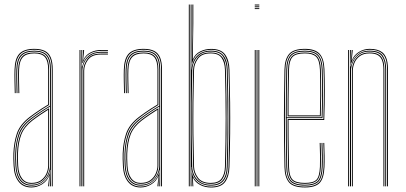

<svg xmlns="http://www.w3.org/2000/svg" viewBox="-20 -820 1786 845"><path d="M208 0V-514Q208 -560.8 190.1 -580.9Q172.2 -601 131 -601Q87 -601 68.2 -580.2Q49.5 -559.5 48 -514Q47.2 -490.8 47.8 -463.8Q48.2 -436.8 49 -410H45Q44.2 -436.8 43.8 -464.5Q43.2 -492.2 44 -514Q45.5 -562.8 65.6 -583.9Q85.8 -605 131 -605Q160 -605 177.8 -595.8Q195.5 -586.5 203.8 -566.5Q212 -546.5 212 -514V0ZM118 -7Q147.5 -7 165.5 -21Q183.5 -35 191.8 -54.8Q200 -74.5 200 -91.2V-350.8Q182.8 -340.8 159.2 -325.2Q135.8 -309.8 117.2 -295.2Q79.8 -266.2 66.4 -230.5Q53 -194.8 51 -144.8Q50.5 -129.5 50.8 -121.5Q51 -113.5 52 -90.5Q54 -50.2 71.2 -28.6Q88.5 -7 118 -7ZM118 -11Q90.8 -11 74.4 -31.1Q58 -51.2 56 -90.8Q55 -109.5 54.8 -120Q54.5 -130.5 55 -144.8Q57 -198.2 71.4 -232.1Q85.8 -266 120.2 -292.5Q136.2 -305 157 -319Q177.8 -333 196 -343.8V-91.2Q196 -74.5 188.5 -55.8Q181 -37 163.9 -24Q146.8 -11 118 -11ZM118 -15Q144.8 -15 161 -27.1Q177.2 -39.2 184.6 -57Q192 -74.8 192 -91.2V-336.8Q177.5 -327.8 158.6 -315.1Q139.8 -302.5 122.2 -289Q87.5 -262 74.2 -228.6Q61 -195.2 59 -144.5Q58.5 -129.8 58.8 -122Q59 -114.2 60 -90.8Q62 -54.5 77 -34.8Q92 -15 118 -15ZM118 5Q81.8 5 62 -20.2Q42.2 -45.5 40 -90Q39 -108.5 38.8 -120.2Q38.5 -132 39 -145Q40.8 -192 53.9 -231.8Q67 -271.5 110 -304.8Q121.5 -313.5 135 -323Q148.5 -332.5 163 -342Q177.5 -351.5 192 -360V-514Q192 -552 177.9 -568.5Q163.8 -585 131 -585Q96 -585 80.6 -568.2Q65.2 -551.5 64 -513.5Q63.2 -490.8 63.8 -465.6Q64.2 -440.5 65 -410H61Q60.2 -438 59.8 -465.1Q59.2 -492.2 60 -513.5Q61.2 -552.2 76.9 -570.6Q92.5 -589 131 -589Q166 -589 181 -571.6Q196 -554.2 196 -514V-357.8Q174 -344.8 152.4 -330.2Q130.8 -315.8 112 -301.2Q71.2 -269.5 58 -231.1Q44.8 -192.8 43 -145Q42.5 -129.8 42.8 -121.5Q43 -113.2 44 -90.2Q46.2 -46.2 65.5 -22.6Q84.8 1 118 1Q146.2 1 168 -14.6Q189.8 -30.2 198.8 -57.5H199.8L196.5 -6V0H192.2V-4.8L196.8 -44.5H195.8Q186.2 -21.8 164.4 -8.4Q142.5 5 118 5ZM200.2 0V-10L201.8 -72.2H200.8Q196.2 -45.8 173.9 -24.4Q151.5 -3 118 -3Q86.2 -3 68.2 -25.6Q50.2 -48.2 48 -90.5Q47 -109 46.8 -120Q46.5 -131 47 -144.8Q48.8 -191.8 61.4 -229.2Q74 -266.8 115 -298.5Q128.2 -308.8 143.4 -319Q158.5 -329.2 173.2 -338.6Q188 -348 200 -355V-514Q200 -556.5 184 -574.8Q168 -593 131 -593Q92.2 -593 74.8 -574.6Q57.2 -556.2 56 -513.8Q55.2 -490.5 55.8 -463.8Q56.2 -437 57 -410H53Q52.2 -437.5 51.8 -464.9Q51.2 -492.2 52 -513.8Q53.2 -557.8 71.4 -577.4Q89.5 -597 131 -597Q170 -597 187 -577.8Q204 -558.5 204 -514V0Z M338 0V-600H342V-590L340 -527.8H342Q348.5 -556.8 369.8 -574.4Q391 -592 424.2 -592Q432 -592 439.6 -592Q447.2 -592 455 -592V-588Q447.2 -588 439.6 -588Q432 -588 424.2 -588Q394.8 -588 376.8 -575.2Q358.8 -562.5 350.6 -544.1Q342.5 -525.8 342.5 -508.8V0ZM330 0V-600H334V0ZM346.5 0V-508.8Q346.5 -534.2 363.9 -559.1Q381.2 -584 424.2 -584Q432 -584 439.6 -584Q447.2 -584 455 -584V-580Q447.2 -580 439.6 -580Q432 -580 424.2 -580Q384.2 -580 367.4 -556.9Q350.5 -533.8 350.5 -508.8V0ZM342 -542.5 345.8 -594V-600H350V-595.2L345.8 -555.5H346.8Q356.2 -577.8 377.8 -588.9Q399.2 -600 424.2 -600Q432 -600 439.6 -600Q447.2 -600 455 -600V-596Q447.2 -596 439.6 -596Q432 -596 424.2 -596Q396.2 -596 374.6 -583.1Q353 -570.2 344 -542.5Z M689 0V-514Q689 -560.8 671.1 -580.9Q653.2 -601 612 -601Q568 -601 549.2 -580.2Q530.5 -559.5 529 -514Q528.2 -490.8 528.8 -463.8Q529.2 -436.8 530 -410H526Q525.2 -436.8 524.8 -464.5Q524.2 -492.2 525 -514Q526.5 -562.8 546.6 -583.9Q566.8 -605 612 -605Q641 -605 658.8 -595.8Q676.5 -586.5 684.8 -566.5Q693 -546.5 693 -514V0ZM599 -7Q628.5 -7 646.5 -21Q664.5 -35 672.8 -54.8Q681 -74.5 681 -91.2V-350.8Q663.8 -340.8 640.2 -325.2Q616.8 -309.8 598.2 -295.2Q560.8 -266.2 547.4 -230.5Q534 -194.8 532 -144.8Q531.5 -129.5 531.8 -121.5Q532 -113.5 533 -90.5Q535 -50.2 552.2 -28.6Q569.5 -7 599 -7ZM599 -11Q571.8 -11 555.4 -31.1Q539 -51.2 537 -90.8Q536 -109.5 535.8 -120Q535.5 -130.5 536 -144.8Q538 -198.2 552.4 -232.1Q566.8 -266 601.2 -292.5Q617.2 -305 638 -319Q658.8 -333 677 -343.8V-91.2Q677 -74.5 669.5 -55.8Q662 -37 644.9 -24Q627.8 -11 599 -11ZM599 -15Q625.8 -15 642 -27.1Q658.2 -39.2 665.6 -57Q673 -74.8 673 -91.2V-336.8Q658.5 -327.8 639.6 -315.1Q620.8 -302.5 603.2 -289Q568.5 -262 555.2 -228.6Q542 -195.2 540 -144.5Q539.5 -129.8 539.8 -122Q540 -114.2 541 -90.8Q543 -54.5 558 -34.8Q573 -15 599 -15ZM599 5Q562.8 5 543 -20.2Q523.2 -45.5 521 -90Q520 -108.5 519.8 -120.2Q519.5 -132 520 -145Q521.8 -192 534.9 -231.8Q548 -271.5 591 -304.8Q602.5 -313.5 616 -323Q629.5 -332.5 644 -342Q658.5 -351.5 673 -360V-514Q673 -552 658.9 -568.5Q644.8 -585 612 -585Q577 -585 561.6 -568.2Q546.2 -551.5 545 -513.5Q544.2 -490.8 544.8 -465.6Q545.2 -440.5 546 -410H542Q541.2 -438 540.8 -465.1Q540.2 -492.2 541 -513.5Q542.2 -552.2 557.9 -570.6Q573.5 -589 612 -589Q647 -589 662 -571.6Q677 -554.2 677 -514V-357.8Q655 -344.8 633.4 -330.2Q611.8 -315.8 593 -301.2Q552.2 -269.5 539 -231.1Q525.8 -192.8 524 -145Q523.5 -129.8 523.8 -121.5Q524 -113.2 525 -90.2Q527.2 -46.2 546.5 -22.6Q565.8 1 599 1Q627.2 1 649 -14.6Q670.8 -30.2 679.8 -57.5H680.8L677.5 -6V0H673.2V-4.8L677.8 -44.5H676.8Q667.2 -21.8 645.4 -8.4Q623.5 5 599 5ZM681.2 0V-10L682.8 -72.2H681.8Q677.2 -45.8 654.9 -24.4Q632.5 -3 599 -3Q567.2 -3 549.2 -25.6Q531.2 -48.2 529 -90.5Q528 -109 527.8 -120Q527.5 -131 528 -144.8Q529.8 -191.8 542.4 -229.2Q555 -266.8 596 -298.5Q609.2 -308.8 624.4 -319Q639.5 -329.2 654.2 -338.6Q669 -348 681 -355V-514Q681 -556.5 665 -574.8Q649 -593 612 -593Q573.2 -593 555.8 -574.6Q538.2 -556.2 537 -513.8Q536.2 -490.5 536.8 -463.8Q537.2 -437 538 -410H534Q533.2 -437.5 532.8 -464.9Q532.2 -492.2 533 -513.8Q534.2 -557.8 552.4 -577.4Q570.5 -597 612 -597Q651 -597 668 -577.8Q685 -558.5 685 -514V0Z M811 0V-800H815V0ZM819 0V-800H823V-608.5L822.2 -513.5H823.2Q824.8 -551.8 847.6 -574.4Q870.5 -597 908.5 -597Q948 -597 964.5 -574.5Q981 -552 982 -513.8Q984 -444.5 984.8 -375.5Q985.5 -306.5 984.9 -234.8Q984.2 -163 982 -85.2Q981 -45.8 963.8 -24.4Q946.5 -3 908.5 -3Q870.8 -3 847.4 -25Q824 -47 823 -85.2H822L823 0ZM908 -7Q944 -7 960.5 -27.1Q977 -47.2 978 -85.5Q981.5 -202.5 981.2 -305.8Q981 -409 978 -513.5Q977 -546.5 962.6 -569.8Q948.2 -593 908.2 -593Q878.8 -593 861 -580.4Q843.2 -567.8 835 -549.4Q826.8 -531 826.2 -513.5Q824.2 -435 823.6 -366.1Q823 -297.2 823.6 -229.1Q824.2 -161 826 -84.5Q826.5 -67.8 834.6 -49.8Q842.8 -31.8 860.6 -19.4Q878.5 -7 908 -7ZM907.8 -11Q866.2 -11 848.5 -35.2Q830.8 -59.5 830 -85.5Q828 -159.8 827.2 -229.9Q826.5 -300 827.2 -369.9Q828 -439.8 830 -513.5Q830.8 -539 848 -564Q865.2 -589 907.8 -589Q939.8 -589 956.4 -570.9Q973 -552.8 974 -513.5Q976.2 -438.8 976.9 -369.5Q977.5 -300.2 976.9 -230.8Q976.2 -161.2 974 -85.5Q973 -52.2 958.5 -31.6Q944 -11 907.8 -11ZM907.5 -15Q941.5 -15 955.2 -34.4Q969 -53.8 970 -85.8Q973.2 -197.8 973.2 -298.8Q973.2 -399.8 970 -513.5Q969 -545.5 955.4 -565.2Q941.8 -585 907.5 -585Q868 -585 851.4 -561.8Q834.8 -538.5 834 -513.5Q832 -438.2 831.2 -369.1Q830.5 -300 831.2 -230.8Q832 -161.5 834 -85.8Q834.8 -61 851.4 -38Q868 -15 907.5 -15ZM909 5.2Q881.8 5.2 860.4 -6.2Q839 -17.8 829.8 -37.2H828.8L830.5 -4.8L831 0H827L824.2 -57.5H825.2Q830 -32.8 852.5 -15.8Q875 1.2 908.8 1.2Q952 1.2 968.4 -23Q984.8 -47.2 985.8 -84.8Q988 -165.5 988.8 -234Q989.5 -302.5 988.9 -369.9Q988.2 -437.2 985.8 -513.8Q984.8 -549 969.2 -574.9Q953.8 -600.8 909 -600.8Q880 -600.8 857.2 -587.1Q834.5 -573.5 826.2 -543.5H824.5L826.8 -668.5V-800H830.8V-717L828.5 -560.2H829.5Q839 -582.8 861.2 -593.8Q883.5 -604.8 909 -604.8Q953.2 -604.8 971 -579.8Q988.8 -554.8 989.8 -513.8Q992 -437 992.8 -368.8Q993.5 -300.5 992.9 -231.8Q992.2 -163 989.8 -84.8Q988.5 -43.8 970.8 -19.2Q953 5.2 909 5.2Z M1101.2 -796V-800H1121.2V-796ZM1101.2 -780V-784H1121.2V-780ZM1101.2 -788V-792H1121.2V-788ZM1117.2 0V-600H1121.2V0ZM1101.2 0V-600H1105.2V0ZM1109.2 0V-600H1113.2V0Z M1322 5Q1270.5 5 1251.8 -17.4Q1233 -39.8 1232 -85Q1230.8 -151 1230.1 -205.6Q1229.5 -260.2 1229.6 -309.5Q1229.8 -358.8 1230.4 -408.4Q1231 -458 1232 -514Q1233 -559.5 1252.2 -582.2Q1271.5 -605 1322 -605Q1366 -605 1386 -584Q1406 -563 1407.8 -515.8Q1408.5 -498.5 1408.9 -475.2Q1409.2 -452 1409.4 -423.6Q1409.5 -395.2 1408.9 -362.1Q1408.2 -329 1407 -292H1249.8Q1249.8 -249.2 1250 -216.1Q1250.2 -183 1250.9 -152Q1251.5 -121 1252 -85.2Q1252.8 -45.8 1267.1 -30.4Q1281.5 -15 1322 -15Q1358.8 -15 1372.5 -28.9Q1386.2 -42.8 1388 -85.8Q1388.8 -103.2 1388.6 -131Q1388.5 -158.8 1387 -191H1391Q1392.5 -160 1392.6 -131.6Q1392.8 -103.2 1392 -85.8Q1390.2 -40.8 1375 -25.9Q1359.8 -11 1322 -11Q1279.8 -11 1264.2 -27.4Q1248.8 -43.8 1248 -85.2Q1247.5 -117.8 1246.9 -149.5Q1246.2 -181.2 1246 -216.9Q1245.8 -252.5 1245.8 -296H1403.2Q1404.5 -336 1405 -369.4Q1405.5 -402.8 1405.5 -429.9Q1405.5 -457 1405 -478.4Q1404.5 -499.8 1403.8 -515.8Q1402 -565.5 1381 -583.2Q1360 -601 1322 -601Q1273.2 -601 1255.1 -579.5Q1237 -558 1236 -514Q1235 -458.8 1234.4 -407.4Q1233.8 -356 1233.8 -304.9Q1233.8 -253.8 1234.2 -199.8Q1234.8 -145.8 1236 -85Q1237 -40 1255.2 -19.5Q1273.5 1 1322 1Q1364.8 1 1383.2 -17.1Q1401.8 -35.2 1404 -85.2Q1404.5 -96.5 1404.6 -113.2Q1404.8 -130 1404.4 -150.1Q1404 -170.2 1403 -191H1407Q1408.2 -162.2 1408.6 -133.9Q1409 -105.5 1408 -85Q1405.8 -34.8 1386.8 -14.9Q1367.8 5 1322 5ZM1322 -3Q1275 -3 1258 -22.2Q1241 -41.5 1240 -85Q1239 -144.8 1238.4 -198.5Q1237.8 -252.2 1237.8 -303.4Q1237.8 -354.5 1238.4 -406.4Q1239 -458.2 1240 -514Q1241 -557.8 1258.5 -577.4Q1276 -597 1322 -597Q1363 -597 1380.6 -578.1Q1398.2 -559.2 1400 -512.8Q1400.5 -499.8 1401 -469.6Q1401.5 -439.5 1401.4 -396.1Q1401.2 -352.8 1399.2 -300H1241.8Q1241.8 -233.5 1242.4 -184Q1243 -134.5 1244 -85.2Q1244.8 -41.5 1261.9 -24.2Q1279 -7 1322 -7Q1362.2 -7 1378.1 -23.2Q1394 -39.5 1396 -85.5Q1396.8 -102.8 1396.6 -130.9Q1396.5 -159 1395 -191H1399Q1400.2 -165.8 1400.6 -136.2Q1401 -106.8 1400 -85.5Q1398 -37.2 1380.9 -20.1Q1363.8 -3 1322 -3ZM1241.8 -304H1395.5Q1397.2 -350.5 1397.5 -392.8Q1397.8 -435 1397.2 -466.6Q1396.8 -498.2 1396 -512.8Q1394.2 -558.2 1377.5 -575.6Q1360.8 -593 1322 -593Q1278.2 -593 1261.5 -574.6Q1244.8 -556.2 1244 -513.8Q1243 -465.5 1242.4 -417.1Q1241.8 -368.8 1241.8 -304ZM1245.8 -308Q1245.8 -350.5 1246 -383.1Q1246.2 -415.8 1246.9 -446.4Q1247.5 -477 1248 -513.8Q1248.8 -555 1264.6 -572Q1280.5 -589 1322 -589Q1357 -589 1373.6 -573.5Q1390.2 -558 1392 -513Q1392.5 -500 1393 -470.9Q1393.5 -441.8 1393.4 -400.1Q1393.2 -358.5 1391.5 -308ZM1249.8 -312H1387.8Q1389.2 -357.8 1389.4 -398.5Q1389.5 -439.2 1389 -469.2Q1388.5 -499.2 1388 -513Q1386.2 -555.5 1371.1 -570.2Q1356 -585 1322 -585Q1281.8 -585 1267.2 -568.9Q1252.8 -552.8 1252 -513.8Q1251.5 -478.5 1250.9 -448.2Q1250.2 -418 1250 -385.9Q1249.8 -353.8 1249.8 -312Z M1683.5 0V-514Q1683.5 -535 1679.9 -551.2Q1676.2 -567.5 1667.5 -578.5Q1658.8 -589.5 1643.9 -595.2Q1629 -601 1606.5 -601Q1578.5 -601 1556.9 -585.6Q1535.2 -570.2 1526.2 -542.5H1524.2L1528 -600H1532.2V-596.2L1528 -555.5H1529Q1537.8 -577.8 1559.6 -591.4Q1581.5 -605 1606.5 -605Q1625.5 -605 1639.2 -601.1Q1653 -597.2 1662.4 -589.8Q1671.8 -582.2 1677.2 -571.2Q1682.8 -560.2 1685.1 -545.9Q1687.5 -531.5 1687.5 -514V0ZM1512.2 0V-600H1516.2V0ZM1528.8 0V-508.8Q1528.8 -525.8 1536.2 -544.4Q1543.8 -563 1560.8 -576Q1577.8 -589 1606.5 -589Q1625.5 -589 1638.1 -584.1Q1650.8 -579.2 1658 -569.6Q1665.2 -560 1668.4 -546Q1671.5 -532 1671.5 -514V0H1667.5V-514Q1667.5 -537 1662.1 -552.8Q1656.8 -568.5 1643.5 -576.8Q1630.2 -585 1606.5 -585Q1579.8 -585 1563.5 -572.9Q1547.2 -560.8 1540 -543.1Q1532.8 -525.5 1532.8 -508.8V0ZM1520.2 0V-600H1524.2L1522.2 -527.8H1524.2Q1530 -556.5 1551.6 -576.8Q1573.2 -597 1606.5 -597Q1650.5 -597 1665 -574.6Q1679.5 -552.2 1679.5 -514V0H1675.5V-514Q1675.5 -552 1661.2 -572.5Q1647 -593 1606.5 -593Q1577 -593 1559 -579Q1541 -565 1532.9 -545.4Q1524.8 -525.8 1524.8 -508.8V0Z"/></svg>

Font: Big Shoulders Inline Display Thin Thin
Style: Regular
Weight: 250
Version: Version 2.002